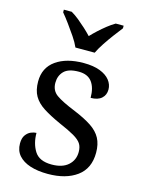

<svg xmlns="http://www.w3.org/2000/svg" viewBox="-117 -836 685 915"><g transform="rotate(15 225.5 -378.0)"><path d="M210 10Q160 10 123 -2Q86 -14 65.5 -37.5Q45 -61 45 -96Q45 -123 56 -138Q67 -153 81.5 -159Q96 -165 108 -165Q108 -113 131.5 -75.5Q155 -38 216 -38Q269 -38 297.5 -63.5Q326 -89 326 -129Q326 -154 315.5 -170Q305 -186 278.5 -201.5Q252 -217 203 -238Q152 -261 118.5 -282.5Q85 -304 68.5 -332.5Q52 -361 52 -404Q52 -472 103.5 -508.5Q155 -545 240 -545Q288 -545 320.5 -532.5Q353 -520 369.5 -499Q386 -478 386 -453Q386 -426 367.5 -409.5Q349 -393 314 -393Q314 -443 293 -471Q272 -499 228 -499Q177 -499 155 -476.5Q133 -454 133 -419Q133 -381 161.5 -360.5Q190 -340 257 -313Q310 -291 343 -269Q376 -247 391.5 -218Q407 -189 407 -147Q407 -69 353 -29.5Q299 10 210 10ZM182 -606Q172 -629 154 -655.5Q136 -682 117 -708Q98 -734 82 -753V-766H121Q140 -755 159 -739.5Q178 -724 196 -707.5Q214 -691 229 -675Q244 -691 262 -707.5Q280 -724 299.5 -739.5Q319 -755 338 -766H377V-753Q362 -734 342.5 -708Q323 -682 305.5 -655.5Q288 -629 277 -606Z"/></g></svg>

Font: Noto Serif Malayalam
Style: Regular
Weight: 400
Designer: Indian type Foundry, Jelle Bosma, Monotype Design Team
Foundry: Monotype Imaging Inc.
Version: Version 2.103